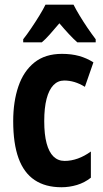

<svg xmlns="http://www.w3.org/2000/svg" viewBox="-20 -786 439 816"><path d="M241.2 9.8Q172.9 9.8 127.2 -20.8Q81.5 -51.3 58.8 -113.5Q36.1 -175.8 36.1 -271Q36.1 -354 58.1 -418.7Q80.1 -483.4 126 -520.3Q171.9 -557.1 243.2 -557.1Q283.7 -557.1 316.2 -548.1Q348.6 -539.1 377 -521L340.8 -417Q318.4 -430.7 296.6 -437.3Q274.9 -443.8 252.9 -443.8Q226.1 -443.8 207 -424.1Q188 -404.3 178 -366Q168 -327.6 168 -271Q168 -214.8 178 -177.2Q188 -139.6 207.3 -120.8Q226.6 -102.1 254.9 -102.1Q282.7 -102.1 311 -112.3Q339.4 -122.6 366.2 -142.1V-30.8Q339.8 -9.8 307.4 0Q274.9 9.8 241.2 9.8ZM292.5 -766.1Q303.7 -744.1 318.6 -719.5Q333.5 -694.8 350.8 -669.2Q368.2 -643.6 386.7 -619.1V-606H308.6Q291.5 -621.1 272.7 -641.4Q253.9 -661.6 232.4 -687Q210.9 -661.6 191.9 -640.1Q172.9 -618.7 157.7 -606H78.6V-619.1Q94.2 -638.7 112.5 -665.8Q130.9 -692.9 147.5 -720Q164.1 -747.1 173.3 -766.1Z"/></svg>

Font: Open Sans Condensed
Style: Regular
Weight: 400
Width: 3
Designer: Monotype Design Team
Foundry: Monotype Imaging Inc.
Version: Version 3.000